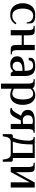

<svg xmlns="http://www.w3.org/2000/svg" viewBox="1504 -2024 710 3758"><g transform="rotate(90 1859.0 -145.0)"><path d="M268 10Q192 10 142 -23Q92 -56 67.5 -112Q43 -168 43 -235Q43 -302 67.5 -358Q92 -414 142 -447Q192 -480 268 -480Q322 -480 359.5 -472Q397 -464 415 -445Q434 -426 437 -397.5Q440 -369 440 -312H418Q414 -376 378 -407.5Q342 -439 287 -439Q217 -439 182.5 -382Q148 -325 148 -235Q148 -145 182 -88Q216 -31 288 -31Q341 -31 373.5 -53Q406 -75 432 -112L455 -95Q425 -44 380 -17Q335 10 268 10Z M570 0V-347Q570 -392 557.5 -419.5Q545 -447 500 -447H486V-470H581Q616 -470 635.5 -460Q655 -450 663 -423.5Q671 -397 671 -347V-256H860V-470H961V-123Q961 -78 973.5 -50.5Q986 -23 1031 -23H1044V0H950Q915 0 895.5 -10Q876 -20 868 -46Q860 -72 860 -123V-215H671V0Z M1234 10Q1199 10 1164 -3.5Q1129 -17 1105.5 -47.5Q1082 -78 1082 -129Q1082 -181 1114.5 -212.5Q1147 -244 1205 -257.5Q1263 -271 1341 -271H1367Q1367 -339 1354 -375Q1341 -411 1318 -425Q1295 -439 1265 -439Q1225 -439 1197 -421Q1169 -403 1158 -352H1110Q1110 -379 1113 -402.5Q1116 -426 1135 -445Q1154 -464 1196.5 -472Q1239 -480 1285 -480Q1336 -480 1377.5 -463Q1419 -446 1443.5 -400.5Q1468 -355 1468 -270V0H1409L1374 -45H1369Q1354 -26 1321 -8Q1288 10 1234 10ZM1275 -36Q1311 -36 1332.5 -55.5Q1354 -75 1367 -98V-230H1341Q1267 -230 1227.5 -203Q1188 -176 1188 -129Q1188 -82 1213.5 -59Q1239 -36 1275 -36Z M1616 190V-347Q1616 -392 1603.5 -419.5Q1591 -447 1546 -447H1529V-470H1621Q1658 -470 1677.5 -459.5Q1697 -449 1706 -426Q1725 -444 1759 -462Q1793 -480 1845 -480Q1907 -480 1949 -447Q1991 -414 2012 -358.5Q2033 -303 2033 -235Q2033 -167 2011.5 -111.5Q1990 -56 1946.5 -23Q1903 10 1836 10Q1797 10 1767.5 0.5Q1738 -9 1717 -20V190ZM1809 -31Q1852 -31 1878 -58Q1904 -85 1915.5 -131.5Q1927 -178 1927 -235Q1927 -293 1916 -339Q1905 -385 1880.5 -412Q1856 -439 1818 -439Q1778 -439 1754.5 -422Q1731 -405 1717 -385V-61Q1737 -50 1761 -40.5Q1785 -31 1809 -31Z M2151 11Q2135 11 2120 8Q2105 5 2093 1V-20Q2126 -24 2148 -48Q2170 -72 2186 -99L2246 -203Q2199 -211 2165 -244.5Q2131 -278 2131 -332Q2131 -385 2158.5 -415Q2186 -445 2232.5 -457.5Q2279 -470 2336 -470H2578V-447H2573Q2531 -446 2518.5 -419Q2506 -392 2506 -347V0H2406V-198H2337L2277 -79Q2254 -34 2225.5 -11.5Q2197 11 2151 11ZM2346 -235Q2362 -235 2380 -238.5Q2398 -242 2406 -244V-424Q2398 -427 2380 -430.5Q2362 -434 2346 -434Q2297 -434 2266.5 -411Q2236 -388 2236 -335Q2236 -282 2266.5 -258.5Q2297 -235 2346 -235Z M2606 156V-6Q2606 -21 2616 -31Q2626 -41 2641 -41H2673Q2706 -116 2719.5 -199Q2733 -282 2733 -350Q2733 -393 2720 -420Q2707 -447 2661 -447V-470H3073V-41H3111Q3126 -41 3136 -31Q3146 -21 3146 -6V156H3103Q3095 69 3070 34.5Q3045 0 2996 0H2756Q2707 0 2682 34.5Q2657 69 2649 156ZM2752 -41H2973V-429H2807Q2807 -300 2794.5 -208Q2782 -116 2752 -41Z M3249 0V-347Q3249 -392 3236.5 -419.5Q3224 -447 3179 -447H3165V-470H3260Q3295 -470 3314.5 -460Q3334 -450 3342 -423.5Q3350 -397 3350 -347V-99L3552 -470H3650V0H3549V-371L3347 0Z"/></g></svg>

Font: El Messiri Medium
Style: Regular
Weight: 500
Designer: Mohamed Gaber
Foundry: Kief Type Foundry
Version: Version 2.020; ttfautohint (v1.8.3)